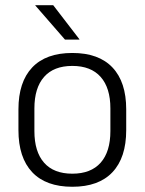

<svg xmlns="http://www.w3.org/2000/svg" viewBox="-20 -702 553 734"><path d="M256.5 12Q155.5 12 103 -43.8Q50.5 -99.5 50.5 -204.5V-284Q50.5 -388.5 103 -444Q155.5 -499.5 256.5 -499.5Q357.5 -499.5 410 -444Q462.5 -388.5 462.5 -284V-204.5Q462.5 -99.5 410 -43.8Q357.5 12 256.5 12ZM256.5 -38Q327.5 -38 364.8 -80Q402 -122 402 -201V-287.5Q402 -366 364.8 -408Q327.5 -450 256.5 -450Q185.5 -450 148.5 -408Q111.5 -366 111.5 -287.5V-201Q111.5 -122 148.5 -80Q185.5 -38 256.5 -38ZM183.5 -682 283.5 -552V-550.5H228.5L115 -681V-682Z"/></svg>

Font: Anek Bangla Light
Style: Regular
Weight: 300
Designer: Sulekha Rajkumar (Bangla), Yesha Goshar (Latin)
Foundry: Ek Type
Version: Version 1.003